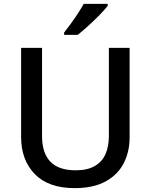

<svg xmlns="http://www.w3.org/2000/svg" viewBox="-20 -961 778 991"><path d="M649 -252Q649 -178 618.5 -118.5Q588 -59 525 -24.5Q462 10 366 10Q230 10 159.5 -62.5Q89 -135 89 -254V-714H197V-259Q197 -171 240 -126.5Q283 -82 371 -82Q431 -82 469 -104Q507 -126 524.5 -165.5Q542 -205 542 -260V-714H649ZM536 -931Q525 -917 506.5 -897Q488 -877 465.5 -855.5Q443 -834 421 -814.5Q399 -795 381 -781H311V-793Q326 -812 345 -838Q364 -864 382 -891.5Q400 -919 412 -941H536Z"/></svg>

Font: Noto Sans Hebrew Medium
Style: Regular
Weight: 500
Designer: Monotype Design Team
Foundry: Monotype Imaging Inc.
Version: Version 2.003